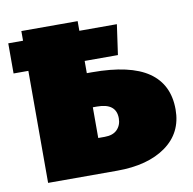

<svg xmlns="http://www.w3.org/2000/svg" viewBox="-65 -600 667 665"><g transform="rotate(-10 268.0 -267.0)"><path d="M531 -174Q531 -92 467 -46Q403 0 295 0H52V-394H0V-500H52V-534H250V-500H382L367 -394H250V-351H268Q402 -351 466.5 -306.5Q531 -262 531 -174ZM332 -178Q332 -231 265 -231H250V-123H273Q302 -123 317 -138.5Q332 -154 332 -178Z"/></g></svg>

Font: Fira Sans Black
Style: Regular
Weight: 900
Designer: Carrois Corporate & Edenspiekermann AG
Foundry: Carrois Corporate GbR & Edenspiekermann AG
Version: Version 4.203